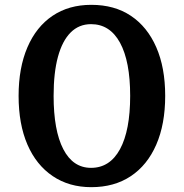

<svg xmlns="http://www.w3.org/2000/svg" viewBox="-20 -764 761 795"><path d="M358 11Q266 11 198 -35Q130 -81 93.5 -165.5Q57 -250 57 -367Q57 -483 93.5 -568Q130 -653 197.5 -698.5Q265 -744 358 -744Q454 -744 522 -698.5Q590 -653 627 -568.5Q664 -484 664 -367Q664 -250 627 -165Q590 -80 521.5 -34.5Q453 11 358 11ZM357 -69Q435 -69 477 -146.5Q519 -224 519 -367Q519 -510 477 -587Q435 -664 357 -664Q307 -664 272.5 -629.5Q238 -595 220 -529Q202 -463 202 -367Q202 -224 242 -146.5Q282 -69 357 -69Z"/></svg>

Font: Hahmlet SemiBold
Style: Regular
Weight: 600
Version: Version 1.002